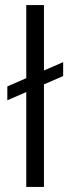

<svg xmlns="http://www.w3.org/2000/svg" viewBox="-20 -740 279 760"><path d="M9 -343V-398L230 -494V-439ZM84 0V-720H154V0Z"/></svg>

Font: DM Sans 18pt Light
Style: Regular
Weight: 300
Designer: Colophon Foundry, Jonny Pinhorn
Foundry: Colophon Foundry
Version: Version 4.004;gftools[0.9.30]